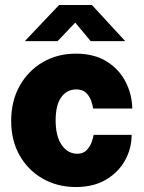

<svg xmlns="http://www.w3.org/2000/svg" viewBox="-20 -743 580 773"><path d="M285.5 -527Q358.5 -527 408.8 -496Q459 -465 485.2 -414.5Q511.5 -364 512.5 -306H355Q353 -320.5 346.5 -338.5Q340 -356.5 326 -369.8Q312 -383 287 -383Q249.5 -383 226.8 -351.8Q204 -320.5 204 -258Q204 -194.5 228.5 -159.2Q253 -124 291 -124Q315.5 -124 329.2 -138.8Q343 -153.5 349.2 -171.5Q355.5 -189.5 357 -200H510Q510 -145 483.2 -97Q456.5 -49 406.5 -19.5Q356.5 10 285.5 10Q211.5 10 152.5 -23.5Q93.5 -57 59.2 -117Q25 -177 25 -256Q25 -336 59 -397Q93 -458 152 -492.5Q211 -527 285.5 -527ZM345 -577.5 283 -652 212 -577.5H80L218 -723H350L484 -577.5Z"/></svg>

Font: Public Sans Black
Style: Regular
Weight: 900
Designer: The Public Sans Project Authors: Dan O. Williams and USWDS (Libre Franklin designed by Pablo Impallari and Rodrigo Fuenz
Version: Version 1.007